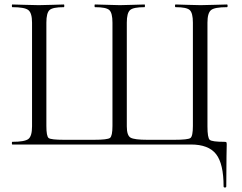

<svg xmlns="http://www.w3.org/2000/svg" viewBox="-20 -645 1078 857"><path d="M832 0H35Q33 0 33 -6Q33 -12 35 -12Q90 -12 106.5 -24.5Q123 -37 123 -81V-544Q123 -587 106.5 -600Q90 -613 35 -613Q33 -613 33 -619Q33 -625 35 -625Q50 -625 89.5 -623.5Q129 -622 153 -622Q177 -622 214.5 -623.5Q252 -625 265 -625Q267 -625 267 -619Q267 -613 265 -613Q215 -613 201 -600Q187 -587 187 -544V-83Q187 -37 197 -29Q207 -21 266 -21H399Q460 -21 471 -29.5Q482 -38 482 -83V-544Q482 -587 468 -600Q454 -613 404 -613Q402 -613 402 -619Q402 -625 404 -625Q494 -622 515 -622Q536 -622 573.5 -623.5Q611 -625 625 -625Q627 -625 627 -619Q627 -613 625 -613Q575 -613 560.5 -600Q546 -587 546 -544V-81Q546 -40 563 -30.5Q580 -21 638 -21H758Q819 -21 830 -29Q841 -37 841 -83V-544Q841 -587 827 -600Q813 -613 764 -613Q761 -613 761 -619Q761 -625 764 -625Q777 -625 814 -623.5Q851 -622 875 -622Q898 -622 938 -623.5Q978 -625 993 -625Q996 -625 996 -619Q996 -613 993 -613Q938 -613 922 -600Q906 -587 906 -544V-81Q906 -30 916 -21Q926 -12 981 -12Q989 -12 990.5 -10Q992 -8 992 0L991 53Q990 106 990 187Q990 192 984 192Q978 192 978 187Q978 86 944.5 43Q911 0 832 0Z"/></svg>

Font: Cormorant Infant
Style: Regular
Weight: 400
Designer: Christian Thalmann (Catharsis Fonts)
Version: Version 1.000;PS 002.000;hotconv 1.0.88;makeotf.lib2.5.64775